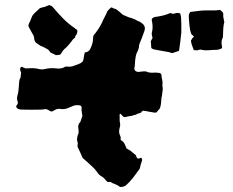

<svg xmlns="http://www.w3.org/2000/svg" viewBox="-20 -674 917 755"><path d="M284 -547Q283 -544 282 -541Q281 -538 279 -536Q274 -529 275 -528Q276 -527 276.5 -527Q277 -527 270 -522L266 -518Q259 -508 250.5 -498Q242 -488 232 -480Q228 -476 224.5 -470Q221 -464 217 -459Q213 -458 209 -458Q205 -458 200 -457Q196 -459 192.5 -461Q189 -463 184 -465Q183 -466 181 -466.5Q179 -467 178 -468Q171 -480 162 -483Q156 -487 150.5 -489.5Q145 -492 139 -494Q134 -497 129.5 -500.5Q125 -504 122 -505Q115 -513 114.5 -522.5Q114 -532 109 -539L92 -570Q91 -575 94 -582Q99 -590 102.5 -601Q106 -612 112 -618Q117 -624 124 -630Q131 -636 137 -642Q142 -644 147 -645Q152 -646 156 -647Q161 -649 165.5 -651Q170 -653 174 -654Q178 -653 181.5 -651Q185 -649 187 -647Q207 -623 227.5 -602Q248 -581 273 -564Q277 -560 283 -557Q285 -551 284 -547ZM619 -315Q618 -309 617.5 -302.5Q617 -296 615 -290Q614 -280 613.5 -271Q613 -262 610 -252Q610 -250 608 -247Q606 -244 602 -240Q598 -236 596 -232Q593 -232 591.5 -231.5Q590 -231 588 -231Q581 -232 574 -233.5Q567 -235 559 -236Q556 -238 555 -237Q554 -236 551 -238Q545 -237 546 -238.5Q547 -240 541 -238Q542 -237 538.5 -236Q535 -235 536 -233Q536 -231 529 -229Q524 -228 521.5 -227Q519 -226 514 -223Q510 -222 505.5 -221Q501 -220 496 -218Q491 -218 485.5 -216.5Q480 -215 474 -214Q468 -212 463 -217Q458 -222 455 -225.5Q452 -229 450 -222Q451 -215 450.5 -206Q450 -197 452 -189Q453 -185 452.5 -181Q452 -177 451 -173Q445 -154 453 -139Q455 -136 454.5 -132Q454 -128 455 -123Q465 -118 469.5 -109Q474 -100 477 -91Q482 -87 487.5 -84.5Q493 -82 497 -78L514 -64Q515 -63 515 -61.5Q515 -60 516 -59Q519 -48 527 -51Q529 -52 535 -54Q540 -48 538.5 -42.5Q537 -37 535 -32Q533 -27 532 -21Q531 -15 529 -10Q517 7 504 24Q491 41 474 56Q464 62 452 61Q448 59 444.5 56Q441 53 436 52Q432 49 427.5 48Q423 47 419 44Q415 41 411 41.5Q407 42 402 41Q401 39 399.5 38Q398 37 397 36Q387 23 377 18Q368 13 360 0Q356 -4 350 -12Q339 -23 327.5 -33Q316 -43 305 -53Q300 -64 295 -75.5Q290 -87 285 -97Q285 -103 285 -103Q287 -111 284.5 -117Q282 -123 283 -129Q284 -140 289 -151V-161Q288 -169 287.5 -175Q287 -181 291 -189Q293 -192 293.5 -191Q294 -190 298 -200Q300 -205 301 -209.5Q302 -214 304 -218Q303 -226 301.5 -234Q300 -242 301 -250Q302 -253 299 -256.5Q296 -260 292 -260Q283 -261 276 -260Q270 -259 264 -256Q258 -253 252 -251Q234 -242 214 -246Q213 -246 210 -246Q207 -246 204 -245Q200 -244 195 -241Q190 -238 186 -236Q179 -235 174 -239Q169 -243 164 -244Q163 -244 161.5 -244.5Q160 -245 158 -245Q148 -243 143 -243Q103 -242 66 -243Q49 -243 44 -253Q43 -258 45.5 -260Q48 -262 49 -265Q49 -267 50 -268Q51 -269 51 -270Q45 -283 48 -296Q52 -309 53 -321.5Q54 -334 55 -347Q55 -358 59 -366Q61 -368 61 -371Q62 -375 62 -379.5Q62 -384 63 -388Q62 -392 60 -396.5Q58 -401 60 -406Q60 -408 62.5 -410Q65 -412 67 -411Q69 -411 70 -409Q72 -408 74.5 -407.5Q77 -407 79 -405Q93 -406 107 -406Q121 -406 136 -402Q144 -400 154 -402Q178 -408 202 -405Q207 -404 213 -404.5Q219 -405 224 -406Q228 -407 230.5 -408.5Q233 -410 237 -412H248Q260 -411 270 -415Q280 -419 289 -422Q298 -425 305 -432Q307 -434 308.5 -442.5Q310 -451 311.5 -459.5Q313 -468 314 -468Q330 -469 336 -484Q341 -495 343.5 -504.5Q346 -514 346 -524Q346 -527 346.5 -529.5Q347 -532 348 -535Q367 -557 381 -585Q385 -595 390 -604Q395 -613 399 -622Q401 -629 406 -634.5Q411 -640 417 -645Q422 -644 426 -641.5Q430 -639 435 -639Q441 -635 447.5 -629.5Q454 -624 463 -616Q469 -614 478 -609.5Q487 -605 497 -603Q512 -598 523 -591Q528 -590 532 -587Q536 -584 539 -582Q555 -570 547 -550Q543 -538 538.5 -526.5Q534 -515 529 -503Q526 -496 526 -486Q525 -482 523 -476.5Q521 -471 518 -466Q515 -461 513 -448Q511 -435 510.5 -422.5Q510 -410 508 -405Q509 -394 519 -392Q524 -390 531 -392Q539 -393 547 -393.5Q555 -394 562 -390Q566 -389 570 -388.5Q574 -388 578 -388Q583 -388 588 -388.5Q593 -389 598 -388Q602 -388 605.5 -387.5Q609 -387 613 -384Q615 -380 615 -378Q615 -370 617.5 -361Q620 -352 619 -344Q618 -337 619.5 -330Q621 -323 619 -315ZM862 -587Q859 -576 858 -563Q857 -550 857 -537Q857 -533 856.5 -528.5Q856 -524 853 -519Q850 -510 852 -497Q852 -494 853 -491Q854 -488 852 -484Q842 -478 829 -478Q816 -478 801.5 -476.5Q787 -475 773 -478Q769 -480 764.5 -478.5Q760 -477 756 -476Q752 -476 748 -476.5Q744 -477 742 -477Q738 -487 734.5 -497.5Q731 -508 731 -515Q733 -517 734 -519.5Q735 -522 736 -523Q737 -525 739.5 -527Q742 -529 743 -530Q739 -533 737 -535.5Q735 -538 733 -539Q729 -548 727.5 -556.5Q726 -565 725 -574Q724 -585 723 -596.5Q722 -608 723 -619Q725 -621 726 -623Q727 -625 728 -627Q753 -630 764.5 -631.5Q776 -633 787.5 -633Q799 -633 820 -633Q826 -633 832 -633.5Q838 -634 845 -635Q859 -626 858 -618Q857 -610 859 -602.5Q861 -595 862 -587ZM693 -546Q691 -528 689 -510.5Q687 -493 684 -474Q677 -472 670.5 -469.5Q664 -467 657 -465Q644 -470 633 -471Q620 -473 608 -475.5Q596 -478 584 -480Q581 -481 575 -485Q574 -492 574 -498.5Q574 -505 573 -512Q575 -515 576.5 -518.5Q578 -522 580 -524Q579 -529 577.5 -535Q576 -541 577 -545Q580 -556 580 -567Q580 -578 578 -589Q577 -591 577 -594.5Q577 -598 577 -600Q585 -608 595 -608Q609 -610 623 -613.5Q637 -617 650 -623Q659 -618 667 -621Q675 -624 683 -623Q685 -622 686.5 -621.5Q688 -621 689 -620Q690 -616 691 -612Q692 -608 692 -605Q693 -592 693 -578.5Q693 -565 693 -552Z"/></svg>

Font: Darumadrop One
Style: Regular
Weight: 400
Version: Version 1.000